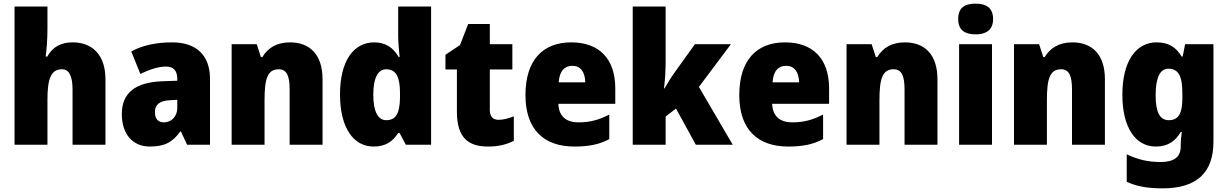

<svg xmlns="http://www.w3.org/2000/svg" viewBox="-20 -889 6754 1056"><path d="M241 -734V-853H60V-93H241V-340C241 -451 258 -508 321 -508C360 -508 379 -471 379 -397V-93H560V-453C560 -591 484 -656 380 -656C317 -656 271 -633 240 -578H231C236 -613 241 -665 241 -734Z M928 -656C837 -656 762 -639 702 -606L752 -482C804 -508 853 -523 893 -523C932 -523 955 -503 955 -455V-445L870 -442C727 -436 650 -380 650 -262C650 -152 709 -83 804 -83C888 -83 929 -108 972 -166H975L1009 -93H1135V-456C1135 -587 1057 -656 928 -656ZM917 -338 955 -340V-295C955 -248 922 -216 881 -216C851 -216 832 -234 832 -272C832 -313 856 -335 917 -338Z M1575 -656C1504 -656 1454 -627 1423 -575H1415L1392 -646H1254V-93H1435V-339C1435 -455 1451 -508 1513 -508C1558 -508 1573 -470 1573 -397V-93H1754V-453C1754 -590 1683 -656 1575 -656Z M2035 -83C2103 -83 2140 -112 2170 -157H2178L2212 -93H2351V-853H2170V-696C2170 -659 2174 -611 2178 -575H2173C2144 -625 2103 -656 2038 -656C1925 -656 1850 -554 1850 -370C1850 -186 1924 -83 2035 -83ZM2104 -228C2061 -228 2033 -272 2033 -369C2033 -463 2061 -508 2103 -508C2161 -508 2180 -463 2180 -375V-354C2179 -267 2159 -228 2104 -228Z M2722 -230C2691 -230 2674 -248 2674 -284V-507H2798V-646H2674V-757H2555L2510 -641L2430 -588V-507H2493V-275C2493 -132 2555 -83 2664 -83C2726 -83 2766 -95 2806 -114V-249C2776 -238 2750 -230 2722 -230Z M3122 -656C2967 -656 2870 -560 2870 -366C2870 -174 2974 -83 3139 -83C3223 -83 3279 -96 3331 -124V-259C3273 -229 3224 -216 3162 -216C3089 -216 3053 -254 3051 -318H3364V-403C3364 -569 3272 -656 3122 -656ZM3128 -527C3173 -527 3198 -493 3199 -436H3053C3057 -501 3087 -527 3128 -527Z M3641 -553V-853H3460V-93H3641V-248L3698 -292L3807 -93H4010L3824 -411L4000 -646H3802L3688 -487C3672 -465 3650 -429 3635 -403H3632C3638 -449 3641 -506 3641 -553Z M4298 -656C4143 -656 4046 -560 4046 -366C4046 -174 4150 -83 4315 -83C4399 -83 4455 -96 4507 -124V-259C4449 -229 4400 -216 4338 -216C4265 -216 4229 -254 4227 -318H4540V-403C4540 -569 4448 -656 4298 -656ZM4304 -527C4349 -527 4374 -493 4375 -436H4229C4233 -501 4263 -527 4304 -527Z M4957 -656C4886 -656 4836 -627 4805 -575H4797L4774 -646H4636V-93H4817V-339C4817 -455 4833 -508 4895 -508C4940 -508 4955 -470 4955 -397V-93H5136V-453C5136 -590 5065 -656 4957 -656Z M5346 -869C5288 -869 5250 -848 5250 -784C5250 -722 5289 -700 5346 -700C5401 -700 5442 -722 5442 -784C5442 -848 5402 -869 5346 -869ZM5436 -646H5255V-93H5436Z M5878 -656C5807 -656 5757 -627 5726 -575H5718L5695 -646H5557V-93H5738V-339C5738 -455 5754 -508 5816 -508C5861 -508 5876 -470 5876 -397V-93H6057V-453C6057 -590 5986 -656 5878 -656Z M6341 -656C6228 -656 6153 -552 6153 -368C6153 -186 6226 -83 6337 -83C6406 -83 6446 -115 6474 -163H6480C6476 -139 6474 -111 6474 -92V-83C6474 -25 6436 2 6365 2C6292 2 6241 -11 6177 -40V111C6234 137 6294 147 6374 147C6566 147 6654 57 6654 -110V-646H6498L6485 -578H6479C6449 -628 6409 -656 6341 -656ZM6406 -511C6465 -511 6483 -465 6483 -374V-349C6483 -267 6463 -228 6408 -228C6360 -228 6336 -270 6336 -365C6336 -462 6360 -511 6406 -511Z"/></svg>

Font: Noto Sans Kannada UI SemiCondensed Black
Style: Regular
Weight: 900
Width: 4
Designer: Jelle Bosma - Monotype Design Team
Foundry: Monotype Imaging Inc.
Version: Version 2.005